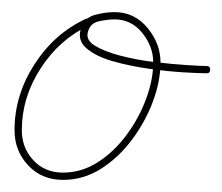

<svg xmlns="http://www.w3.org/2000/svg" viewBox="-20 -286 367 317"><path d="M122 -255Q127 -257 130 -252Q132 -247 127 -244Q78 -221 47 -173Q16 -125 16 -71Q16 -42 35 -21.5Q54 -1 84 -1Q115 -1 142 -18.5Q169 -36 189.5 -64Q210 -92 221.5 -123.5Q233 -155 233 -183Q233 -209 215 -231.5Q197 -254 169 -254Q158 -254 144 -251Q130 -248 126 -236Q126 -236 126 -236Q126 -236 126 -236Q120 -221 136 -211Q152 -201 179 -194Q206 -187 235.5 -183.5Q265 -180 289 -178.5Q313 -177 321 -177Q321 -177 321 -177Q321 -177 321 -177Q327 -177 327 -171Q327 -165 321 -165Q310 -165 284 -166.5Q258 -168 226 -172.5Q194 -177 166 -185Q138 -193 122.5 -206.5Q107 -220 114 -240Q114 -240 114 -240Q114 -240 114 -240Q120 -257 137 -261.5Q154 -266 169 -266Q202 -266 223.5 -240Q245 -214 245 -183Q245 -152 232.5 -118.5Q220 -85 198 -55.5Q176 -26 147 -7.5Q118 11 84 11Q49 11 26.5 -13Q4 -37 4 -71Q4 -129 37 -180Q70 -231 122 -255Q122 -255 122 -255Q122 -255 122 -255Z"/></svg>

Font: FRB American Cursive Guidelines Arrows Thin
Style: Italic
Weight: 100
Italic angle: -25°
Version: Version 2.0;Modular Font Editor K font №1